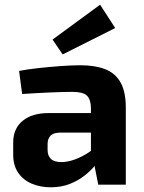

<svg xmlns="http://www.w3.org/2000/svg" viewBox="-20 -784 610 815"><path d="M321 -507Q383 -507 426 -490.5Q469 -474 491.5 -434.5Q514 -395 514 -327V0H397L376 -107L366 -122V-327Q365 -363 348.5 -378.5Q332 -394 287 -394Q248 -394 191 -391.5Q134 -389 74 -385L61 -483Q97 -490 143.5 -495Q190 -500 237 -503.5Q284 -507 321 -507ZM453 -304 452 -221H232Q205 -220 193.5 -207Q182 -194 182 -172V-148Q182 -123 196 -109.5Q210 -96 241 -96Q267 -96 297.5 -107Q328 -118 358 -138Q388 -158 412 -185V-121Q403 -106 385 -83.5Q367 -61 340 -39.5Q313 -18 277 -3.5Q241 11 195 11Q151 11 114.5 -4.5Q78 -20 57 -51Q36 -82 36 -128V-179Q36 -238 76 -271Q116 -304 186 -304ZM405 -764 469 -665 246 -553 203 -616Z"/></svg>

Font: Exo 2
Style: Bold
Weight: 700
Designer: Natanael Gama
Foundry: Natanael Gama
Version: Version 2.010